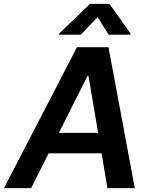

<svg xmlns="http://www.w3.org/2000/svg" viewBox="-60 -971 767 991"><path d="M100.6 0H-39.6L337.4 -727.5H500L635.7 0H494.6L397 -578.1H391.1ZM152.8 -285.2H536.1L518.6 -179.7H134.8ZM501 -792 443.8 -882.8 357.4 -792H244.1L245.1 -797.4L404.8 -951.2H504.9L614.3 -797.4L613.3 -792Z"/></svg>

Font: Inter Tight SemiBold
Style: Italic
Weight: 600
Italic angle: -9.39999°
Designer: Rasmus Andersson
Foundry: rsms
Version: Version 3.004